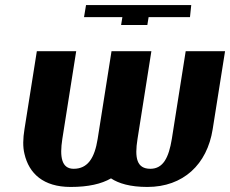

<svg xmlns="http://www.w3.org/2000/svg" viewBox="-20 -731 912 761"><path d="M77 -219C71 -182 70 -149 77 -121C95 -43 152 10 260 10C330 10 382 -2 420 -24C450 -4 496 10 564 10C706 10 801 -79 823 -219L872 -528H716L661 -180C649 -107 627 -62 576 -62C522 -62 513 -105 525 -180L580 -528H422L367 -180C355 -105 328 -62 272 -62C224 -62 216 -109 227 -180L282 -528H126ZM313 -663H465L460 -632H564L569 -663H733L738 -711H321Z"/></svg>

Font: Aerodynamic
Style: BdObl
Weight: 500
Designer: Google
Version: Version 2.000980; 2014